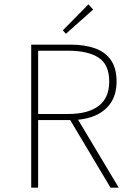

<svg xmlns="http://www.w3.org/2000/svg" viewBox="-20 -866 640 886"><path d="M124 0V-660H306Q371 -660 418.5 -643Q466 -626 492 -588.5Q518 -551 518 -490Q518 -432 492 -392.5Q466 -353 418.5 -332.5Q371 -312 306 -312H156V0ZM156 -340H294Q386 -340 435 -377Q484 -414 484 -490Q484 -568 435 -600Q386 -632 294 -632H156ZM298 -322 334 -324 528 0H490ZM284 -710 270 -726 388 -846 410 -822Z"/></svg>

Font: Source Code Pro ExtraLight ExtraLight
Style: Regular
Weight: 250
Monospace: yes
Version: Version 1.018;hotconv 1.0.116;makeotfexe 2.5.65601